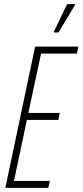

<svg xmlns="http://www.w3.org/2000/svg" viewBox="-20 -915 402 935"><path d="M6 0 151 -688H362L354 -654H180L118 -365H271L264 -331H111L48 -34H223L215 0ZM243 -757V-762L307 -895H345V-890L265 -757Z"/></svg>

Font: Saira Ultra Condensed Thin
Style: Italic
Weight: 100
Width: 1
Italic angle: -12°
Designer: Hector Gatti with collaboration of the Omnibus-Type team
Foundry: Omnibus-Type
Version: Version 1.001; ttfautohint (v1.8)